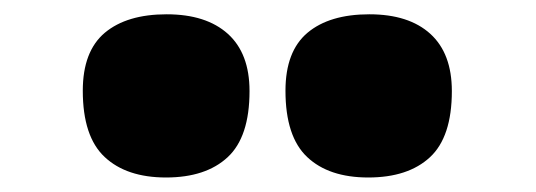

<svg xmlns="http://www.w3.org/2000/svg" viewBox="-20 -886 742 266"><path d="M490.2 -640.1Q435.5 -640.1 405.5 -668.5Q375.5 -696.8 375.5 -760.3Q375.5 -814.9 406 -840.6Q436.5 -866.2 491.7 -866.2Q546.4 -866.2 576.2 -839.1Q606 -812 606 -759.8Q606 -696.3 575.7 -668.2Q545.4 -640.1 490.2 -640.1ZM210 -640.1Q155.3 -640.1 125 -668.5Q94.7 -696.8 94.7 -760.3Q94.7 -814.9 125.2 -840.6Q155.8 -866.2 210.9 -866.2Q265.6 -866.2 295.7 -839.1Q325.7 -812 325.7 -759.8Q325.7 -696.3 295.4 -668.2Q265.1 -640.1 210 -640.1Z"/></svg>

Font: Pinar DS1 Black
Style: Regular
Weight: 900
Designer: Amin Abedi
Version: Version 3.000